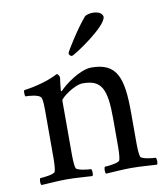

<svg xmlns="http://www.w3.org/2000/svg" viewBox="-75 -707 665 772"><g transform="rotate(-10 257.0 -321.0)"><path d="M311.5 -427.7C264.6 -427.7 199.2 -377.9 179.7 -356.4C178.7 -355.5 177.7 -354.5 176.8 -354.5C174.8 -354.5 174.8 -357.4 174.8 -358.4C174.8 -366.2 179.7 -403.3 180.7 -410.2C180.7 -415 174.8 -425.8 169.9 -425.8C130.9 -405.3 80.1 -391.6 30.3 -384.8C26.4 -379.9 28.3 -361.3 30.3 -359.4C37.1 -359.4 86.9 -358.4 93.8 -341.8C98.6 -330.1 98.6 -303.7 98.6 -291V-113.3C98.6 -84 98.6 -56.6 93.8 -41C90.8 -30.3 43.9 -25.4 32.2 -25.4C28.3 -20.5 27.3 -2 32.2 2.9C72.3 1 97.7 -2 135.7 -2C173.8 -2 200.2 1 240.2 2.9C245.1 -2 244.1 -20.5 240.2 -25.4C228.5 -25.4 181.6 -30.3 178.7 -41C173.8 -56.6 173.8 -84 173.8 -113.3V-317.4C173.8 -326.2 230.5 -371.1 266.6 -371.1C342.8 -371.1 362.3 -332 362.3 -210.9V-113.3C362.3 -84 362.3 -56.6 357.4 -41C354.5 -30.3 307.6 -25.4 295.9 -25.4C292 -20.5 291 -2 295.9 2.9C335.9 1 361.3 -2 399.4 -2C437.5 -2 463.9 1 503.9 2.9C508.8 -2 507.8 -20.5 503.9 -25.4C492.2 -25.4 445.3 -30.3 442.4 -41C437.5 -56.6 437.5 -84 437.5 -113.3V-220.7C437.5 -362.3 417 -427.7 311.5 -427.7ZM355.5 -643.6C341.8 -643.6 327.1 -639.6 322.3 -634.8C287.1 -594.7 231.4 -505.9 231.4 -500C231.4 -494.1 236.3 -487.3 243.2 -487.3C252.9 -487.3 395.5 -582 395.5 -620.1C395.5 -625 389.6 -643.6 355.5 -643.6Z"/></g></svg>

Font: Crimson
Style: Roman
Weight: 400
Version: Version 0.2